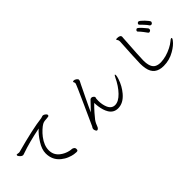

<svg xmlns="http://www.w3.org/2000/svg" viewBox="144 -1708 2712 2712"><g transform="rotate(-45 1500.0 -352.5)"><path d="M129 -560 165 -555Q170 -555 180 -557Q537 -655 731 -678Q741 -680 749.5 -683.5Q758 -687 767 -689H771Q794 -689 818 -666Q829 -657 830 -647V-642Q830 -627 818.5 -624.5Q807 -622 787 -620Q767 -618 743.5 -616.5Q720 -615 694.5 -601Q669 -587 630.5 -552Q592 -517 559 -474Q485 -376 485 -282Q485 -188 558 -130Q614 -86 684 -70Q710 -64 726 -64Q742 -64 759 -52Q776 -40 776 -18.5Q776 3 768 8.5Q760 14 745 14Q730 14 697.5 9.5Q665 5 615 -14.5Q565 -34 522 -69Q423 -148 423 -282Q423 -360 481 -452Q539 -544 602 -600Q372 -554 211 -497Q193 -489 179.5 -489Q166 -489 151 -500.5Q136 -512 126.5 -526Q117 -540 117 -546Q117 -560 129 -560Z M1482 -344 1476 -324Q1474 -308 1474 -281Q1474 -207 1499 -146Q1531 -70 1600.5 -70Q1670 -70 1746 -148Q1822 -226 1879 -347Q1893 -377 1902 -377Q1907 -377 1907 -358Q1907 -339 1893 -296Q1859 -192 1789 -109Q1703 -7 1598 -7Q1512 -7 1466 -81Q1430 -140 1418 -232Q1413 -270 1413 -301Q1365 -255 1317 -200Q1269 -145 1253.5 -123.5Q1238 -102 1227 -79Q1216 -56 1209 -36Q1202 -16 1191 -6.5Q1180 3 1169 3Q1158 3 1149.5 -15Q1141 -33 1141 -45Q1141 -57 1144 -64.5Q1147 -72 1151 -76.5Q1155 -81 1157 -85.5Q1159 -90 1290.5 -380Q1422 -670 1422 -684Q1422 -698 1417 -706Q1412 -714 1412 -718Q1412 -730 1431 -730Q1450 -730 1471 -715Q1492 -700 1492 -685Q1492 -670 1485 -658.5Q1478 -647 1463 -615.5Q1448 -584 1425.5 -537.5Q1403 -491 1377 -438Q1351 -385 1327 -333Q1303 -281 1284 -240Q1307 -263 1353 -312Q1399 -361 1409.5 -371.5Q1420 -382 1436 -382Q1452 -382 1467 -369.5Q1482 -357 1482 -344Z M2583 -619Q2603 -619 2676 -531Q2691 -513 2696.5 -506.5Q2702 -500 2702 -485Q2702 -470 2689.5 -462.5Q2677 -455 2667.5 -455Q2658 -455 2650 -467.5Q2642 -480 2611 -520Q2580 -560 2561 -577Q2555 -583 2555 -592.5Q2555 -602 2564.5 -610.5Q2574 -619 2583 -619ZM2740 -522Q2727 -545 2689.5 -585Q2652 -625 2645 -631Q2638 -637 2638 -646Q2638 -655 2647 -664Q2656 -673 2666.5 -673Q2677 -673 2697 -656.5Q2717 -640 2739.5 -617Q2762 -594 2778 -573Q2794 -552 2794 -544Q2794 -536 2786 -523.5Q2778 -511 2763 -511Q2748 -511 2740 -522ZM2353 -681 2351 -659Q2327 -301 2327 -237V-233Q2327 -92 2398 -57Q2432 -40 2478 -40H2488Q2594 -44 2706 -101Q2757 -127 2787 -153Q2817 -179 2827 -179Q2837 -179 2837 -169.5Q2837 -160 2820 -138Q2779 -83 2694 -34Q2594 25 2477 25Q2301 25 2272 -136Q2263 -182 2263 -233Q2266 -355 2284 -652V-658Q2284 -683 2274.5 -694Q2265 -705 2265 -712.5Q2265 -720 2285 -720Q2353 -720 2353 -681Z"/></g></svg>

Font: LXGW Bright GB
Style: Regular
Weight: 400
Designer: Christian Thalmann (Catharsis Fonts)
Foundry: LXGW / Christian Thalmann (Catharsis Fonts) / Fontworks Inc.
Version: Version 5.510